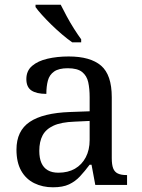

<svg xmlns="http://www.w3.org/2000/svg" viewBox="-20 -786 603 816"><path d="M205 10Q161 10 125.5 -7.5Q90 -25 70 -60.5Q50 -96 50 -150Q50 -230 106.5 -268Q163 -306 278 -310L361 -313V-373Q361 -409 355 -436.5Q349 -464 329 -480Q309 -496 268 -496Q230 -496 210 -482Q190 -468 183.5 -443.5Q177 -419 177 -387Q135 -387 113.5 -401.5Q92 -416 92 -450Q92 -485 116.5 -506Q141 -527 182 -536.5Q223 -546 272 -546Q364 -546 409.5 -507Q455 -468 455 -373V-114Q455 -86 461 -70.5Q467 -55 481 -48.5Q495 -42 517 -42H520V0H385L369 -86H361Q340 -58 320 -36.5Q300 -15 273.5 -2.5Q247 10 205 10ZM228 -52Q269 -52 298.5 -69Q328 -86 344.5 -117.5Q361 -149 361 -191V-272L297 -269Q240 -267 207.5 -252Q175 -237 161 -210.5Q147 -184 147 -145Q147 -114 156 -93.5Q165 -73 183 -62.5Q201 -52 228 -52ZM287 -606Q267 -620 244 -639.5Q221 -659 198.5 -681Q176 -703 158 -723Q140 -743 131 -756V-766H238Q249 -744 263.5 -717Q278 -690 294.5 -664Q311 -638 325 -619V-606Z"/></svg>

Font: Noto Serif Gurmukhi
Style: Regular
Weight: 400
Designer: Vaibhav Singh and the Monotype Design Team
Foundry: Monotype Imaging Inc.
Version: Version 2.003